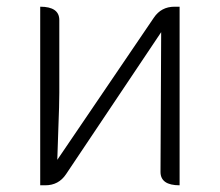

<svg xmlns="http://www.w3.org/2000/svg" viewBox="-20 -553 656 573"><path d="M100 0V-533Q157 -533 157 -493V-276Q157 -242 154 -166L151 -76L439 -500Q461 -533 501 -533H516V0Q459 0 459 -40L461 -457L177 -33Q155 0 115 0Z"/></svg>

Font: Swei Half Moon CJK SC
Style: Light
Weight: 300
Version: Version 2.071